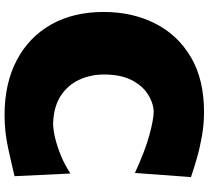

<svg xmlns="http://www.w3.org/2000/svg" viewBox="-56 -836 911 838"><g transform="rotate(90 399.0 -417.5)"><path d="M482.9 17.6Q344.7 17.6 243.7 -35.4Q142.6 -88.4 87.6 -185.5Q32.7 -282.7 32.7 -415Q32.7 -540 82.8 -639.2Q132.8 -738.3 230 -795.7Q327.1 -853 468.8 -853Q522.9 -853 575 -843.8Q627 -834.5 672.9 -821.3Q718.8 -808.1 753.4 -795.9L735.4 -551.3Q639.2 -595.7 570.1 -614.5Q501 -633.3 466.3 -633.3Q427.7 -631.3 390.9 -607.4Q354 -583.5 329.8 -536.4Q305.7 -489.3 305.7 -416Q305.7 -357.4 328.9 -307.6Q352.1 -257.8 399.2 -227.3Q446.3 -196.8 518.6 -194.3Q545.4 -194.3 582.5 -203.1Q619.6 -211.9 660.4 -228.8Q701.2 -245.6 737.8 -270L749.5 -25.9Q696.8 -13.2 626.2 2.2Q555.7 17.6 482.9 17.6Z"/></g></svg>

Font: Pinar-FD Black
Style: Regular
Weight: 900
Designer: Amin Abedi
Version: Version 3.000